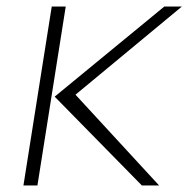

<svg xmlns="http://www.w3.org/2000/svg" viewBox="-20 -585 579 590"><path d="M52 -15H95L182 -565H139ZM148 -288 416 -15H469L212 -294L539 -565H485Z"/></svg>

Font: Charger Sport
Style: HLObl
Weight: 100
Designer: Jasper
Foundry: Cannot Into Space Fonts
Version: Version 1.1